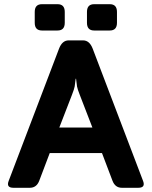

<svg xmlns="http://www.w3.org/2000/svg" viewBox="-20 -892 721 912"><path d="M43.9 0Q8.8 0 21 -32.2L260.3 -660.6Q275.4 -700.2 306.2 -700.2H374.5Q405.3 -700.2 420.4 -660.6L659.7 -32.2Q671.9 0 636.7 0H559.1Q526.9 0 514.2 -33.7L464.4 -165H216.3L166.5 -33.7Q153.8 0 121.6 0ZM261.7 -286.1H418.9L358.9 -441.4Q348.1 -468.8 345.9 -481.2Q343.8 -493.7 341.3 -518.1H339.4Q336.9 -493.7 334.7 -481.2Q332.5 -468.8 321.8 -441.4ZM179.2 -747.1Q145 -747.1 145 -783.7V-835.4Q145 -872.1 179.2 -872.1H253.4Q287.6 -872.1 287.6 -835.4V-783.7Q287.6 -747.1 253.4 -747.1ZM427.2 -747.1Q393.1 -747.1 393.1 -783.7V-835.4Q393.1 -872.1 427.2 -872.1H501.5Q535.6 -872.1 535.6 -835.4V-783.7Q535.6 -747.1 501.5 -747.1Z"/></svg>

Font: Istok Web
Style: Bold
Weight: 700
Designer: Andrey V. Panov
Foundry: Andrey V. Panov
Version: Version 1.0.2g